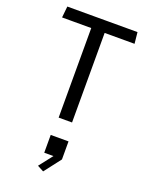

<svg xmlns="http://www.w3.org/2000/svg" viewBox="-197 -828 1014 1306"><g transform="rotate(20 310.0 -175.0)"><path d="M258.7 -730H355.7V0H258.7ZM55.8 -730H563.8L572.2 -648.2H47.5ZM248.3 129.2H377.2V259.7L284.5 380L238.7 355.8L339.5 226.7V258H248.3Z"/></g></svg>

Font: Monaspace Krypton Var
Style: Regular
Weight: 400
Designer: Riley Cran and the Lettermatic Team
Version: Version 1.101 (Monaspace Krypton Var)